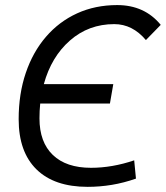

<svg xmlns="http://www.w3.org/2000/svg" viewBox="-20 -723 650 753"><path d="M323.7 9.8Q192.9 9.8 123 -58.8Q53.2 -127.4 53.2 -255.4Q53.2 -355 81.1 -437Q108.9 -519 160.2 -578.6Q211.4 -638.2 282.5 -670.7Q353.5 -703.1 439.5 -703.1Q546.9 -703.1 610.4 -625.5L552.2 -565.9Q499.5 -628.4 428.2 -628.4Q327.6 -628.4 254.4 -564.2Q181.2 -500 151.9 -393.1H424.3L411.1 -316.9H137.7Q134.8 -288.6 134.8 -258.8Q134.8 -165.5 187.3 -115.2Q239.7 -64.9 336.9 -64.9Q419.9 -64.9 506.3 -94.2L513.2 -22.5Q465.8 -5.9 418.5 2Q371.1 9.8 323.7 9.8Z"/></svg>

Font: CaskaydiaCove NFP SemiLight
Style: Italic
Weight: 350
Italic angle: -10°
Designer: Aaron Bell
Foundry: Saja Typeworks
Version: Version 2111.001; VTT 6.35;Nerd Fonts 3.1.1